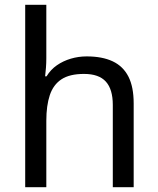

<svg xmlns="http://www.w3.org/2000/svg" viewBox="-20 -780 658 800"><path d="M173 -537Q173 -518 171.5 -498Q170 -478 168 -462H174Q191 -490 217 -508Q243 -526 275 -535.5Q307 -545 341 -545Q406 -545 449.5 -524.5Q493 -504 515 -461Q537 -418 537 -349V0H450V-343Q450 -408 421 -440Q392 -472 330 -472Q270 -472 236 -449.5Q202 -427 187.5 -383.5Q173 -340 173 -277V0H85V-760H173Z"/></svg>

Font: uhindi85
Style: Book
Weight: 400
Designer: Jelle Bosma - Monotype Design Team
Foundry: Monotype Imaging Inc.
Version: Version 2.003